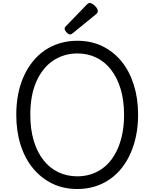

<svg xmlns="http://www.w3.org/2000/svg" viewBox="-20 -1247 1033 1286"><path d="M498 19Q404 19 329 -18Q254 -55 200 -121Q146 -187 117.5 -278Q89 -369 89 -478Q89 -551 101.5 -615.5Q114 -680 139 -735.5Q164 -791 199.5 -835Q235 -879 280.5 -910Q326 -941 381 -957.5Q436 -974 498 -974Q591 -974 666 -937.5Q741 -901 794.5 -835Q848 -769 876.5 -678Q905 -587 905 -478Q905 -405 892 -340.5Q879 -276 854.5 -220.5Q830 -165 794.5 -120.5Q759 -76 713.5 -45Q668 -14 614 2.5Q560 19 498 19ZM498 -66Q544 -66 585 -78.5Q626 -91 661 -115Q696 -139 723.5 -174.5Q751 -210 770.5 -256Q790 -302 800.5 -357.5Q811 -413 811 -478Q811 -575 788 -651Q765 -727 723.5 -780.5Q682 -834 624.5 -861.5Q567 -889 498 -889Q452 -889 411 -876.5Q370 -864 334.5 -840Q299 -816 271 -780.5Q243 -745 223 -699.5Q203 -654 193 -598.5Q183 -543 183 -478Q183 -381 206 -304.5Q229 -228 271 -174.5Q313 -121 371 -93.5Q429 -66 498 -66ZM450 -1016Q439 -1016 426 -1030Q413 -1044 413 -1054Q413 -1058 414 -1061.5Q415 -1065 421 -1071L561 -1216Q566 -1221 570.5 -1224Q575 -1227 581 -1227Q591 -1227 603.5 -1218Q616 -1209 625.5 -1197Q635 -1185 635 -1174Q635 -1167 632.5 -1162Q630 -1157 620 -1149L469 -1026Q463 -1022 458.5 -1019Q454 -1016 450 -1016Z"/></svg>

Font: Playwrite IT Trad
Style: Regular
Weight: 400
Designer: Veronika Burian, José Scaglione
Foundry: TypeTogether
Version: Version 1.002